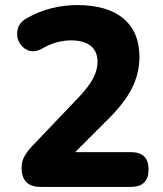

<svg xmlns="http://www.w3.org/2000/svg" viewBox="-20 -736 640 756"><path d="M142 0Q102 0 83.5 -19Q65 -38 65 -75Q65 -100 76 -120Q87 -140 106 -160L289 -352Q330 -395 347 -428Q364 -461 364 -493Q364 -534 337 -555.5Q310 -577 260 -577Q233 -577 204 -569.5Q175 -562 143 -543Q112 -528 88.5 -538.5Q65 -549 54 -572.5Q43 -596 50 -622.5Q57 -649 87 -665Q132 -691 182.5 -703.5Q233 -716 283 -716Q403 -716 466 -663Q529 -610 529 -512Q529 -448 500 -389.5Q471 -331 403 -264L276 -137H495Q565 -137 565 -69Q565 0 495 0Z"/></svg>

Font: Chiron GoRound TC EB
Style: Regular
Weight: 700
Designer: Ryoko NISHIZUKA 西塚涼子 (kana, bopomofo & ideographs); Paul D. Hunt (Latin, Greek & Cyrillic); Sandoll Communications 산돌커뮤니
Foundry: Adobe
Version: Version 1.000;hotconv 1.1.1;makeotfexe 2.6.0